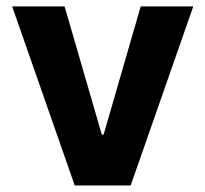

<svg xmlns="http://www.w3.org/2000/svg" viewBox="-20 -565 626 585"><path d="M568.9 -545.5 378.2 0H207.7L17 -545.5H176.8L290.1 -155.2H295.8L408.7 -545.5Z"/></svg>

Font: Inter Zeller
Style: Bold
Weight: 700
Designer: Rasmus Andersson; Joe Bland
Foundry: zeller
Version: Version 3.015;git-dec3a8cb1